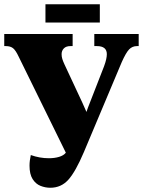

<svg xmlns="http://www.w3.org/2000/svg" viewBox="-20 -874 673 904"><path d="M217 10Q193 10 170.5 1Q148 -8 133.5 -31Q119 -54 119 -94Q119 -117 125 -144Q167 -129 210 -129Q237 -129 258.5 -135.5Q280 -142 290 -155L68 -607Q54 -637 41.5 -647Q29 -657 7 -657H0V-714H322V-657H312Q291 -657 280.5 -646Q270 -635 270 -619Q270 -607 273.5 -596Q277 -585 283 -572L368 -390Q373 -379 377.5 -368.5Q382 -358 387 -347Q394 -368 403 -390L470 -562Q477 -581 480 -595Q483 -609 483 -619Q483 -657 436 -657H424V-714H633V-657H625Q603 -657 588 -641.5Q573 -626 553 -581L375 -158Q336 -66 302 -28Q268 10 217 10ZM194 -768V-854H450V-768Z"/></svg>

Font: Noto Serif Condensed Black
Style: Regular
Weight: 900
Width: 3
Designer: Monotype Design Team
Foundry: Monotype Imaging Inc.
Version: Version 2.015; ttfautohint (v1.8.4.7-5d5b)